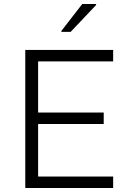

<svg xmlns="http://www.w3.org/2000/svg" viewBox="-20 -937 641 957"><path d="M106 0V-688H544V-631H170V-376H497V-319H170V-57H544V0ZM286 -778V-783L390 -917H459V-912L332 -778Z"/></svg>

Font: Saira Light
Style: Regular
Weight: 300
Designer: Hector Gatti with collaboration of the Omnibus-Type team
Foundry: Omnibus-Type
Version: Version 1.100; ttfautohint (v1.8.3)